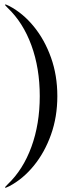

<svg xmlns="http://www.w3.org/2000/svg" viewBox="-20 -742 341 874"><path d="M241 -304.5Q241 -210 212.2 -129.2Q183.5 -48.5 134.2 12Q85 72.5 22.5 105.5Q5 114.5 3 112Q2 111 4.2 108.5Q6.5 106 15 97Q85 30.5 123 -73.5Q161 -177.5 161 -304.5Q161 -431.5 123 -535.5Q85 -639.5 15 -706Q6.5 -715 4.2 -717.5Q2 -720 3 -721Q5 -723.5 22.5 -714.5Q85 -681.5 134.2 -621Q183.5 -560.5 212.2 -479.8Q241 -399 241 -304.5Z"/></svg>

Font: Fraunces 144pt S000
Style: Regular
Weight: 400
Version: Version 1.000; ttfautohint (v1.8.3)